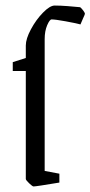

<svg xmlns="http://www.w3.org/2000/svg" viewBox="-20 -663 326 692"><path d="M73 -18V-407H26V-439L73 -454V-499Q73 -523 91.5 -557.5Q110 -592 135 -617.5Q160 -643 177 -643Q197 -643 223.5 -641Q250 -639 269 -637Q274 -633 280 -625Q286 -617 286 -613Q286 -611 279 -596Q272 -581 270 -575Q251 -580 215 -586.5Q179 -593 166 -593Q159 -593 150 -572Q141 -551 141 -522V-47L194 -37V-5Q110 9 101 9Q97 9 85 -2.5Q73 -14 73 -18Z"/></svg>

Font: Grenze Light
Style: Regular
Weight: 300
Designer: Renata Polastri
Foundry: Omnibus-Type
Version: Version 1.002; ttfautohint (v1.8)